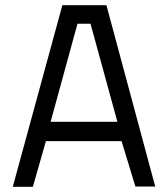

<svg xmlns="http://www.w3.org/2000/svg" viewBox="-20 -716 644 736"><path d="M29 0 219 -696H388L575 -1H499L446 -175H156L106 0ZM277 -625 174 -249H430L327 -625Z"/></svg>

Font: TypoPRO Titillium Text
Style: 400 wt
Weight: 400
Designer: Accademia di Belle Arti di Urbino and others
Foundry: Accademia di Belle Arti di Urbino and others.
Version: Version 25.000